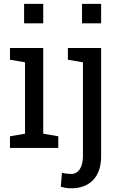

<svg xmlns="http://www.w3.org/2000/svg" viewBox="-20 -782 647 1015"><path d="M32.7 0V-61.5L112.3 -75.2V-452.6L32.7 -466.3V-528.3H208.5V-75.2L288.1 -61.5V0ZM107.4 -658.7V-761.7H208.5V-658.7ZM356 213.4Q340.3 213.4 327.6 211.2Q314.9 209 301.3 204.6L307.6 131.3Q314.5 133.8 330.8 135.7Q347.2 137.7 356 137.7Q384.8 137.7 401.6 112.5Q418.5 87.4 418.5 43.5V-452.6L338.9 -466.3V-528.3H514.6V43.5Q514.6 125 472.7 169.2Q430.7 213.4 356 213.4ZM413.6 -658.7V-761.7H514.6V-658.7Z"/></svg>

Font: Roboto Slab
Style: Regular
Weight: 400
Designer: Google
Version: Version 2.000; ttfautohint (v1.8.1.43-b0c9)